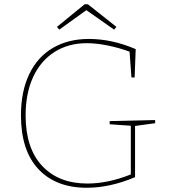

<svg xmlns="http://www.w3.org/2000/svg" viewBox="-20 -882 799 907"><path d="M713 -315V-300L618 -287V-45Q499 5 390 5Q244 5 161.5 -83Q79 -171 79 -337Q79 -450 118 -531.5Q157 -613 229.5 -655.5Q302 -698 400 -698Q509 -698 621 -650L616 -516H601L592 -638Q543 -656 489.5 -667Q436 -678 390 -678Q303 -678 237.5 -636.5Q172 -595 136.5 -518Q101 -441 101 -337Q101 -182 179 -98.5Q257 -15 393 -15Q490 -15 598 -58V-288L498 -295V-310ZM395 -862 530 -755 519 -742 388 -834 260 -742 249 -755 380 -862Z"/></svg>

Font: Bitter Pro Thin
Style: Regular
Weight: 250
Designer: Sol Matas, and Bitter project Authors
Foundry: Sol Matas
Version: Version 1.010